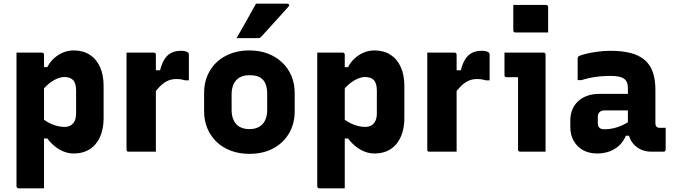

<svg xmlns="http://www.w3.org/2000/svg" viewBox="-20 -827 3680 1047"><path d="M70 -540Q94 -540 117 -540Q140 -540 162.5 -540Q185 -540 209 -540Q213 -540 215 -538.5Q217 -537 218.5 -535Q220 -533 220 -529Q220 -438 220 -347Q220 -256 220 -164.5Q220 -73 220 18Q220 109 220 200Q196 200 173.5 200Q151 200 128 200Q105 200 81 200Q78 200 75.5 198.5Q73 197 71.5 194.5Q70 192 70 189Q70 111 70 32.5Q70 -46 70 -125Q70 -204 70 -282.5Q70 -361 70 -439Q70 -468 70 -493Q70 -518 70 -540ZM382 -552Q432 -552 468.5 -529Q505 -506 525 -462.5Q545 -419 545 -358V-184Q545 -138 533.5 -102Q522 -66 501 -41Q480 -16 450 -3Q420 10 382 10Q354 10 327.5 -0.5Q301 -11 278 -30Q255 -49 238 -72H208V-184Q234 -161 267.5 -148Q301 -135 331 -135Q352 -135 366 -143.5Q380 -152 387.5 -168.5Q395 -185 395 -209V-333Q395 -354 390.5 -368.5Q386 -383 378 -391Q370 -399 358 -403Q346 -407 331 -407Q312 -407 290 -397.5Q268 -388 247 -371Q226 -354 209 -331V-461H238Q253 -490 275.5 -510Q298 -530 325 -541Q352 -552 382 -552Z M810 -444H853Q862 -480 876.5 -503.5Q891 -527 913.5 -538.5Q936 -550 967 -550Q982 -550 992 -547Q1002 -544 1005 -541Q1008 -538 1009 -535.5Q1010 -533 1010 -529Q1010 -511 1010 -493.5Q1010 -476 1010 -459Q1010 -442 1010 -424.5Q1010 -407 1010 -389H990Q980 -392 968.5 -394Q957 -396 942 -396Q912 -396 889.5 -384Q867 -372 848.5 -352Q830 -332 810 -307ZM830 0Q805 0 780 0Q755 0 730.5 0Q706 0 681 0Q678 0 676 -0.5Q674 -1 672.5 -2.5Q671 -4 670.5 -6Q670 -8 670 -11Q670 -54 670 -97Q670 -140 670 -183.5Q670 -227 670 -270Q670 -313 670 -356Q670 -399 670 -442Q670 -469 670 -494Q670 -519 670 -540Q698 -540 723.5 -540Q749 -540 773 -540Q797 -540 819 -540Q823 -540 825 -538.5Q827 -537 828.5 -535Q830 -533 830 -529Q830 -476 830 -423Q830 -370 830 -317.5Q830 -265 830 -212Q830 -159 830 -106Q830 -53 830 0Z M1340 -552Q1395 -552 1440 -535Q1485 -518 1518 -487Q1551 -456 1569 -413.5Q1587 -371 1587 -319V-221Q1587 -152 1556 -99.5Q1525 -47 1469.5 -17.5Q1414 12 1340 12Q1285 12 1239.5 -5Q1194 -22 1161.5 -53Q1129 -84 1111 -126.5Q1093 -169 1093 -221V-319Q1093 -388 1124 -440.5Q1155 -493 1211 -522.5Q1267 -552 1340 -552ZM1340 -417Q1309 -417 1287.5 -405Q1266 -393 1254.5 -369.5Q1243 -346 1243 -312V-228Q1243 -202 1250 -182Q1257 -162 1270 -148Q1282 -136 1300 -129.5Q1318 -123 1340 -123Q1371 -123 1392.5 -135Q1414 -147 1425.5 -170.5Q1437 -194 1437 -228V-312Q1437 -341 1431 -361Q1425 -381 1412 -394Q1400 -406 1382 -411.5Q1364 -417 1340 -417ZM1376 -807Q1423 -807 1462 -807Q1501 -807 1547 -807Q1553 -807 1556 -802Q1559 -797 1554 -792Q1529 -764 1506 -738.5Q1483 -713 1459 -686.5Q1435 -660 1405 -627Q1403 -624 1398.5 -621.5Q1394 -619 1388 -619Q1356 -619 1327.5 -619Q1299 -619 1270 -619Q1288 -650 1305.5 -681Q1323 -712 1340.5 -743.5Q1358 -775 1376 -807Z M1710 -540Q1734 -540 1757 -540Q1780 -540 1802.5 -540Q1825 -540 1849 -540Q1853 -540 1855 -538.5Q1857 -537 1858.5 -535Q1860 -533 1860 -529Q1860 -438 1860 -347Q1860 -256 1860 -164.5Q1860 -73 1860 18Q1860 109 1860 200Q1836 200 1813.5 200Q1791 200 1768 200Q1745 200 1721 200Q1718 200 1715.5 198.5Q1713 197 1711.5 194.5Q1710 192 1710 189Q1710 111 1710 32.5Q1710 -46 1710 -125Q1710 -204 1710 -282.5Q1710 -361 1710 -439Q1710 -468 1710 -493Q1710 -518 1710 -540ZM2022 -552Q2072 -552 2108.5 -529Q2145 -506 2165 -462.5Q2185 -419 2185 -358V-184Q2185 -138 2173.5 -102Q2162 -66 2141 -41Q2120 -16 2090 -3Q2060 10 2022 10Q1994 10 1967.5 -0.5Q1941 -11 1918 -30Q1895 -49 1878 -72H1848V-184Q1874 -161 1907.5 -148Q1941 -135 1971 -135Q1992 -135 2006 -143.5Q2020 -152 2027.5 -168.5Q2035 -185 2035 -209V-333Q2035 -354 2030.5 -368.5Q2026 -383 2018 -391Q2010 -399 1998 -403Q1986 -407 1971 -407Q1952 -407 1930 -397.5Q1908 -388 1887 -371Q1866 -354 1849 -331V-461H1878Q1893 -490 1915.5 -510Q1938 -530 1965 -541Q1992 -552 2022 -552Z M2450 -444H2493Q2502 -480 2516.5 -503.5Q2531 -527 2553.5 -538.5Q2576 -550 2607 -550Q2622 -550 2632 -547Q2642 -544 2645 -541Q2648 -538 2649 -535.5Q2650 -533 2650 -529Q2650 -511 2650 -493.5Q2650 -476 2650 -459Q2650 -442 2650 -424.5Q2650 -407 2650 -389H2630Q2620 -392 2608.5 -394Q2597 -396 2582 -396Q2552 -396 2529.5 -384Q2507 -372 2488.5 -352Q2470 -332 2450 -307ZM2470 0Q2445 0 2420 0Q2395 0 2370.5 0Q2346 0 2321 0Q2318 0 2316 -0.5Q2314 -1 2312.5 -2.5Q2311 -4 2310.5 -6Q2310 -8 2310 -11Q2310 -54 2310 -97Q2310 -140 2310 -183.5Q2310 -227 2310 -270Q2310 -313 2310 -356Q2310 -399 2310 -442Q2310 -469 2310 -494Q2310 -519 2310 -540Q2338 -540 2363.5 -540Q2389 -540 2413 -540Q2437 -540 2459 -540Q2463 -540 2465 -538.5Q2467 -537 2468.5 -535Q2470 -533 2470 -529Q2470 -476 2470 -423Q2470 -370 2470 -317.5Q2470 -265 2470 -212Q2470 -159 2470 -106Q2470 -53 2470 0Z M2805 -11Q2805 -35 2805 -74.5Q2805 -114 2805 -161Q2805 -208 2805 -255Q2805 -302 2805 -342Q2805 -382 2805 -406H2800Q2795 -406 2788 -406Q2781 -406 2773 -406Q2765 -406 2757 -406Q2749 -406 2742 -406Q2737 -406 2734 -409Q2731 -412 2731 -417Q2731 -447 2731 -478.5Q2731 -510 2731 -540Q2748 -540 2770.5 -540Q2793 -540 2818.5 -540Q2844 -540 2868 -540Q2892 -540 2912 -540Q2932 -540 2944 -540Q2948 -540 2950 -538.5Q2952 -537 2953.5 -535Q2955 -533 2955 -529Q2955 -483 2955 -427.5Q2955 -372 2955 -314Q2955 -256 2955 -201Q2955 -146 2955 -99Q2955 -83 2955 -66.5Q2955 -50 2955 -33.5Q2955 -17 2955 0Q2918 0 2886 0Q2854 0 2816 0Q2811 0 2808 -3Q2805 -6 2805 -11ZM2779 -800Q2800 -800 2822.5 -800Q2845 -800 2868.5 -800Q2892 -800 2914.5 -800Q2937 -800 2958 -800Q2963 -800 2966 -797Q2969 -794 2969 -789V-650Q2948 -650 2925.5 -650Q2903 -650 2879.5 -650Q2856 -650 2833.5 -650Q2811 -650 2790 -650Q2785 -650 2782 -653Q2779 -656 2779 -661Z M3554 -337Q3554 -314 3554 -291.5Q3554 -269 3554 -246Q3554 -223 3554 -200Q3554 -177 3554 -155Q3554 -149 3555.5 -144Q3557 -139 3560 -136Q3563 -133 3567.5 -131.5Q3572 -130 3579 -130Q3582 -130 3584.5 -130Q3587 -130 3590 -130H3610Q3610 -100 3610 -70.5Q3610 -41 3610 -11Q3610 -6 3607 -3Q3604 0 3599 0Q3594 0 3571.5 0Q3549 0 3532 0Q3503 0 3480 -9.5Q3457 -19 3439.5 -36.5Q3422 -54 3413 -78Q3404 -102 3404 -131Q3404 -161 3404 -191Q3404 -221 3404 -251Q3404 -268 3404 -283.5Q3404 -299 3404 -315Q3404 -331 3404 -347Q3404 -372 3394 -386.5Q3384 -401 3363 -407Q3342 -413 3307 -413Q3279 -413 3252.5 -410.5Q3226 -408 3201 -403Q3176 -398 3150 -390H3130Q3130 -419 3130 -449.5Q3130 -480 3130 -508Q3130 -512 3131 -514.5Q3132 -517 3133 -518Q3139 -524 3167 -531.5Q3195 -539 3233 -544.5Q3271 -550 3307 -550Q3372 -550 3418.5 -538Q3465 -526 3495 -500.5Q3525 -475 3539.5 -434.5Q3554 -394 3554 -337ZM3240 -155Q3240 -139 3248.5 -130.5Q3257 -122 3276 -122Q3301 -122 3325.5 -127.5Q3350 -133 3374 -144Q3398 -155 3422 -172V-87H3393Q3380 -56 3357.5 -34.5Q3335 -13 3304 -1.5Q3273 10 3237 10Q3192 10 3159 -8.5Q3126 -27 3108 -59.5Q3090 -92 3090 -134V-171Q3090 -203 3101 -229.5Q3112 -256 3132.5 -275Q3153 -294 3182 -304.5Q3211 -315 3247 -315Q3282 -315 3315.5 -315Q3349 -315 3379 -315Q3409 -315 3435 -315Q3444 -315 3448.5 -297.5Q3453 -280 3454 -259Q3455 -238 3455 -225Q3425 -225 3395.5 -225Q3366 -225 3336 -225Q3306 -225 3276 -225Q3267 -225 3260.5 -222.5Q3254 -220 3249 -215Q3245 -211 3242.5 -205Q3240 -199 3240 -192Z"/></svg>

Font: Recursive ExtraBold
Style: Regular
Weight: 800
Version: Version 1.085